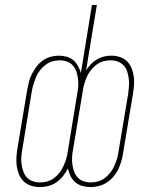

<svg xmlns="http://www.w3.org/2000/svg" viewBox="-20 -755 640 783"><path d="M142 8Q124 8 107 2.5Q90 -3 77.5 -14.5Q65 -26 58 -42.5Q51 -59 48.5 -76.5Q46 -94 47 -112.5Q48 -131 51 -149L91 -389Q94 -405 98 -421.5Q102 -438 110.5 -454Q119 -470 129.5 -484Q140 -498 155 -508.5Q170 -519 187 -523.5Q204 -528 220 -528Q237 -528 252.5 -523.5Q268 -519 279 -509.5Q290 -500 297.5 -486.5Q305 -473 310 -458L355 -735H375L331 -468Q339 -481 350.5 -493Q362 -505 375.5 -513Q389 -521 404 -524.5Q419 -528 434 -528Q452 -528 469 -522.5Q486 -517 498 -505Q510 -493 516.5 -477Q523 -461 525.5 -443.5Q528 -426 526.5 -407.5Q525 -389 522 -371L482 -131Q480 -115 475 -98Q470 -81 462.5 -65Q455 -49 443 -35Q431 -21 416 -11Q401 -1 383.5 3.5Q366 8 349 8Q332 8 316 3.5Q300 -1 287.5 -11.5Q275 -22 267.5 -37Q260 -52 257 -68Q249 -52 237 -37Q225 -22 210 -11.5Q195 -1 177 3.5Q159 8 142 8ZM350 -11Q365 -11 379.5 -15Q394 -19 407 -28.5Q420 -38 429.5 -50.5Q439 -63 445.5 -77Q452 -91 456.5 -105.5Q461 -120 463 -135L503 -374Q505 -389 506 -404.5Q507 -420 505 -435Q503 -450 498.5 -464Q494 -478 484 -488.5Q474 -499 460 -504Q446 -509 431 -509Q416 -509 401.5 -505Q387 -501 374.5 -492Q362 -483 351.5 -470Q341 -457 335 -443.5Q329 -430 324.5 -415.5Q320 -401 318 -386L278 -146Q275 -131 274 -115.5Q273 -100 275 -85Q277 -70 282 -56Q287 -42 296.5 -31.5Q306 -21 320.5 -16Q335 -11 350 -11ZM143 -11Q158 -11 172.5 -15Q187 -19 200 -28.5Q213 -38 222.5 -50.5Q232 -63 238.5 -77Q245 -91 249.5 -105.5Q254 -120 256 -135L295 -373Q298 -388 299 -403.5Q300 -419 298 -434Q296 -449 291.5 -463Q287 -477 277 -488Q267 -499 253 -504Q239 -509 224 -509Q209 -509 194.5 -505Q180 -501 167 -491.5Q154 -482 144 -469.5Q134 -457 128 -443Q122 -429 117.5 -414.5Q113 -400 110 -385L71 -146Q68 -131 67 -115.5Q66 -100 68 -85Q70 -70 75 -56Q80 -42 89.5 -31.5Q99 -21 113.5 -16Q128 -11 143 -11Z"/></svg>

Font: Iosevka Thin Extended
Style: Italic
Weight: 100
Width: 7
Italic angle: -9°
Monospace: yes
Designer: Belleve Invis
Foundry: Belleve Invis
Version: Version 32.5.0; ttfautohint (v1.8.4)